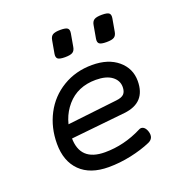

<svg xmlns="http://www.w3.org/2000/svg" viewBox="-123 -774 846 892"><g transform="rotate(-20 300.0 -328.0)"><path d="M75.2 -172.9Q75.2 -86.9 124.5 -38.1Q173.8 10.7 265.1 10.7Q319.8 10.7 375.7 -1.2Q431.6 -13.2 475.1 -32.2Q505.9 -45.9 495.1 -81.1Q489.3 -99.1 478.3 -105.5Q467.3 -111.8 455.6 -105Q366.7 -60.1 272.5 -60.1Q149.4 -60.1 149.4 -176.3Q149.4 -268.1 202.4 -329.6Q255.4 -391.1 345.7 -391.1Q397 -391.1 424.8 -370.4Q452.6 -349.6 452.6 -317.4Q452.6 -294.9 441.7 -283.2Q430.7 -271.5 403.3 -268.6L139.2 -238.3L123 -169.9L418.5 -200.7Q527.8 -212.4 527.8 -319.8Q527.8 -381.8 480.2 -421.9Q432.6 -461.9 353 -461.9Q272 -461.9 208 -423.3Q144 -384.8 109.6 -318.8Q75.2 -252.9 75.2 -172.9ZM218.8 -633.8 207.5 -570.3Q204.6 -552.7 213.1 -545.7Q221.7 -538.6 248.5 -538.6Q275.4 -538.6 286.4 -545.7Q297.4 -552.7 300.3 -570.3L311.5 -633.8Q314.5 -651.4 306.2 -658.4Q297.9 -665.5 271 -665.5Q244.1 -665.5 232.9 -658.4Q221.7 -651.4 218.8 -633.8ZM423.8 -633.8 412.6 -570.3Q409.7 -552.7 418.2 -545.7Q426.8 -538.6 453.6 -538.6Q480.5 -538.6 491.5 -545.7Q502.4 -552.7 505.4 -570.3L516.6 -633.8Q519.5 -651.4 511.2 -658.4Q502.9 -665.5 476.1 -665.5Q449.2 -665.5 438 -658.4Q426.8 -651.4 423.8 -633.8Z"/></g></svg>

Font: Courier Prime Sans
Style: Regular
Weight: 300
Italic angle: -10°
Designer: Alan Dague-Greene
Foundry: Quote-Unquote Apps
Version: Version 3.23